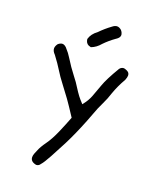

<svg xmlns="http://www.w3.org/2000/svg" viewBox="-148 -770 796 979"><g transform="rotate(20 250.0 -280.5)"><path d="M330.1 -619.6Q337.4 -624 342.5 -629.2Q347.7 -634.3 349.4 -638.9Q351.1 -643.6 351.1 -646.2Q351.1 -648.9 350.6 -652.1Q350.1 -655.3 347.7 -660.6Q345.2 -666 340.3 -671.9Q328.1 -682.6 316.4 -682.6Q304.7 -682.6 291.5 -671.9Q291.5 -671.9 291.5 -671.9Q259.8 -648.9 232.4 -620.6Q203.1 -599.6 194.8 -569.8Q197.3 -547.9 213.4 -540.5Q218.8 -538.1 226.1 -536.6Q253.9 -546.9 274.9 -572.3Q299.8 -598.1 330.1 -619.6ZM62 -493.2Q51.8 -479.5 51.8 -467.3Q51.8 -452.6 66.9 -437.5Q95.7 -399.4 112.8 -371.1Q129.9 -342.8 156.7 -308.1Q183.6 -272.9 201.7 -247.8Q219.7 -222.7 257.3 -165Q241.2 -123 221.2 -76.7Q200.7 -29.8 179.2 0Q157.7 29.8 149.4 51.3Q145.5 61.5 140.6 72.3Q136.7 83 136.7 91.8Q136.7 103.5 144.3 111.3Q151.9 119.1 168.9 122.6Q183.6 122.1 190.9 109.4L191.9 108.4Q203.1 96.2 225.8 54.7Q248.5 13.2 272 -32.7Q304.2 -96.2 335.9 -176.3Q344.7 -198.2 351.6 -217.3Q365.2 -255.9 381.8 -289.1Q397.5 -321.3 406.2 -350.1Q422.9 -397.5 447.8 -439.9Q454.1 -455.6 454.1 -464.8Q454.1 -475.1 447.8 -481.9Q439.5 -489.7 421.9 -493.7Q407.2 -493.2 398.9 -481.4Q356.4 -410.2 342.8 -370.8Q329.1 -331.5 318.6 -304.9Q308.1 -278.3 290 -255.4L284.7 -248.5Q264.6 -270 256.3 -281.2Q242.2 -300.3 233.4 -314.5Q216.8 -342.3 192.4 -373Q168 -403.8 139.2 -450.2Q127 -470.2 111.8 -486.3Q107.4 -491.7 106.4 -492.7Q95.2 -503.4 84.7 -503.4Q74.2 -503.4 62 -493.2Z"/></g></svg>

Font: Bakudai
Style: ExtraLight
Weight: 200
Version: Version 1.48